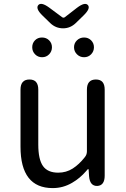

<svg xmlns="http://www.w3.org/2000/svg" viewBox="-20 -950 647 983"><path d="M250 13Q85 13 85 -199V-491Q85 -543 131 -543Q176 -543 176 -491V-210Q176 -134 200 -100Q224 -66 278 -66Q319 -66 352 -87Q385 -108 414 -145Q425 -158 425 -175V-491Q425 -543 471 -543Q516 -543 516 -491V-51Q516 0 478 2Q440 3 436 -48L434 -79Q433 -85 431.5 -85Q430 -85 421 -74Q389 -37 349 -14Q303 13 250 13ZM195.5 -657Q174 -657 159.5 -672Q145 -687 145 -708Q145 -729 159 -743.5Q173 -758 195 -758Q217 -758 231.5 -743.5Q246 -729 246 -708Q246 -687 231.5 -672Q217 -657 195.5 -657ZM410.5 -657Q389 -657 374 -672Q359 -687 359 -708Q359 -729 374 -743.5Q389 -758 410.5 -758Q432 -758 446.5 -743.5Q461 -729 461 -708Q461 -687 446.5 -672Q432 -657 410.5 -657ZM303 -805Q265 -805 237 -832L197 -871Q161 -906 176 -924Q191 -941 232 -911L298 -862Q305 -857 312 -862L374 -910Q415 -941 430 -924Q445 -907 408 -871L368 -832Q340 -805 303 -805Z"/></svg>

Font: Resource Han Rounded KR
Style: Regular
Weight: 400
Designer: Cyano Hao (round all glyphs); Ryoko NISHIZUKA 西塚涼子 (kana, bopomofo & ideographs); Paul D. Hunt (Latin, Greek & Cyrillic)
Foundry: Cyano Hao
Version: 0.990